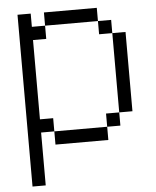

<svg xmlns="http://www.w3.org/2000/svg" viewBox="-58 -716 783 965"><g transform="rotate(-5 333.5 -233.5)"><path d="M600 -133.3H533.3V-533.3H600ZM133.3 -133.3H200V-66.7H133.3V200H66.7V-666.7H133.3V-600H200V-533.3H133.3ZM533.3 -133.3V-66.7H466.7V-133.3ZM533.3 -600V-533.3H466.7V-600ZM200 -66.7H466.7V0H200ZM200 -600V-666.7H466.7V-600Z"/></g></svg>

Font: Galmuri14 Regular
Style: Regular
Weight: 400
Designer: Lee Minseo (quiple)
Version: Version 2.399;hotconv 1.1.1;makeotfexe 2.6.0 DEVELOPMENT